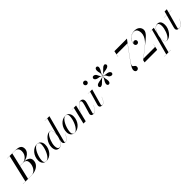

<svg xmlns="http://www.w3.org/2000/svg" viewBox="412 -2729 4915 4915"><g transform="rotate(-45 2869.5 -271.0)"><path d="M265 0H-45V-2.5H45.5L219.5 -747.5H130V-750H410Q531 -750 580.5 -715Q630 -680 630 -605Q630 -549.5 595.5 -502.2Q561 -455 502.5 -423.8Q444 -392.5 372 -385.5Q468 -382.5 521.5 -346.8Q575 -311 575 -240Q575 -165 533 -111.2Q491 -57.5 420.8 -28.8Q350.5 0 265 0ZM410 -747.5H314.5L230 -386.5H335Q363.5 -386.5 397 -401.2Q430.5 -416 461 -445Q491.5 -474 510.8 -516.5Q530 -559 530 -615Q530 -649.5 518 -679.8Q506 -710 479.5 -728.8Q453 -747.5 410 -747.5ZM341 -383.5H229.5L140.5 -2.5H265Q310.5 -2.5 347.2 -24.2Q384 -46 410.2 -83Q436.5 -120 450.8 -165.8Q465 -211.5 465 -260Q465 -327 431.5 -355.2Q398 -383.5 341 -383.5Z M803.5 10Q728 10 691.5 -36Q655 -82 655 -149.5Q655 -215 676.8 -273Q698.5 -331 736.2 -375.2Q774 -419.5 822 -444.8Q870 -470 923 -470Q999 -470 1035.2 -423.8Q1071.5 -377.5 1071.5 -310Q1071.5 -244.5 1049.8 -186.5Q1028 -128.5 990.5 -84.2Q953 -40 904.8 -15Q856.5 10 803.5 10ZM794 7.5Q826.5 7.5 857.8 -18.8Q889 -45 916 -88.2Q943 -131.5 963.5 -183.8Q984 -236 995.8 -289Q1007.5 -342 1007.5 -387Q1007.5 -423.5 989.2 -445.2Q971 -467 933 -467Q900 -467 869 -440.8Q838 -414.5 810.8 -371.2Q783.5 -328 763 -275.8Q742.5 -223.5 731 -170.5Q719.5 -117.5 719.5 -72.5Q719.5 -36 737.5 -14.2Q755.5 7.5 794 7.5Z M1462 -324Q1462 -313.5 1461.5 -303L1581 -747.5H1493.5V-750H1661.5L1470 -31.5Q1468 -24 1468 -15.5Q1468 -7.5 1472.2 -1Q1476.5 5.5 1488.5 5.5Q1531 5.5 1563.5 -31.8Q1596 -69 1628 -153.5L1630 -153Q1598 -67 1564.5 -28.5Q1531 10 1480.5 10Q1445.5 10 1429 -9Q1412.5 -28 1412.5 -58Q1412.5 -62 1412.8 -69.5Q1413 -77 1414.5 -85L1425.5 -144.5Q1408.5 -102.5 1384.2 -67.2Q1360 -32 1329.8 -11Q1299.5 10 1263.5 10Q1196.5 10 1166.5 -32.8Q1136.5 -75.5 1136.5 -152.5Q1136.5 -210 1157.8 -266.2Q1179 -322.5 1214.2 -368.5Q1249.5 -414.5 1292.8 -442.2Q1336 -470 1380 -470Q1415 -470 1432.8 -449.5Q1450.5 -429 1456.2 -395.8Q1462 -362.5 1462 -324ZM1459.5 -324Q1459.5 -363 1453.8 -394.8Q1448 -426.5 1432.8 -445.2Q1417.5 -464 1389.5 -464Q1363.5 -464 1338 -441Q1312.5 -418 1290 -379.5Q1267.5 -341 1250 -295Q1232.5 -249 1222.5 -202.5Q1212.5 -156 1212.5 -117.5Q1212.5 -57 1231 -28.5Q1249.5 0 1280.5 0Q1318 0 1350.5 -31.5Q1383 -63 1407.5 -112.8Q1432 -162.5 1445.8 -218.5Q1459.5 -274.5 1459.5 -324Z M1828.5 10Q1753 10 1716.5 -36Q1680 -82 1680 -149.5Q1680 -215 1701.8 -273Q1723.5 -331 1761.2 -375.2Q1799 -419.5 1847 -444.8Q1895 -470 1948 -470Q2024 -470 2060.2 -423.8Q2096.5 -377.5 2096.5 -310Q2096.5 -244.5 2074.8 -186.5Q2053 -128.5 2015.5 -84.2Q1978 -40 1929.8 -15Q1881.5 10 1828.5 10ZM1819 7.5Q1851.5 7.5 1882.8 -18.8Q1914 -45 1941 -88.2Q1968 -131.5 1988.5 -183.8Q2009 -236 2020.8 -289Q2032.5 -342 2032.5 -387Q2032.5 -423.5 2014.2 -445.2Q1996 -467 1958 -467Q1925 -467 1894 -440.8Q1863 -414.5 1835.8 -371.2Q1808.5 -328 1788 -275.8Q1767.5 -223.5 1756 -170.5Q1744.5 -117.5 1744.5 -72.5Q1744.5 -36 1762.5 -14.2Q1780.5 7.5 1819 7.5Z M2253.5 -457.5H2182V-460H2337L2269.5 -178.5Q2284.5 -225 2308.8 -275.8Q2333 -326.5 2363.5 -370.5Q2394 -414.5 2428.5 -442Q2463 -469.5 2498 -469.5Q2541 -469.5 2563 -448.8Q2585 -428 2588.5 -393.8Q2592 -359.5 2580.5 -319.5L2498.5 -32.5Q2495.5 -23.5 2495.5 -14.5Q2495.5 -6.5 2499.5 -1Q2503.5 4.5 2514.5 4.5Q2559 4.5 2591.8 -32.2Q2624.5 -69 2656 -153.5L2658.5 -153Q2626 -67 2592 -28.5Q2558 10 2503 10Q2424.5 10 2424.5 -53Q2424.5 -64 2426.2 -72.2Q2428 -80.5 2430.5 -87L2496 -308Q2507.5 -346.5 2513.2 -380.8Q2519 -415 2511.5 -436.5Q2504 -458 2475.5 -458Q2450.5 -458 2420 -430.8Q2389.5 -403.5 2359 -358.5Q2328.5 -313.5 2302.8 -258.2Q2277 -203 2261.5 -147L2226.5 0H2144Z M2855 -700Q2855 -725 2872.5 -742.5Q2890 -760 2914.5 -760Q2939.5 -760 2957.2 -742.5Q2975 -725 2975 -700Q2975 -675.5 2957.2 -657.5Q2939.5 -639.5 2914.5 -639.5Q2890 -639.5 2872.5 -657.5Q2855 -675.5 2855 -700ZM2959.5 -153Q2927 -67 2893.8 -28.5Q2860.5 10 2807 10Q2768 10 2749 -7.2Q2730 -24.5 2730 -53Q2730 -67.5 2734.5 -85L2841.5 -457.5H2763.5V-460H2920L2799.5 -32Q2797.5 -24.5 2797.5 -16Q2797.5 -7 2801.5 -1Q2805.5 5 2817 5Q2861.5 5 2893.2 -31.8Q2925 -68.5 2957.5 -153.5Z M3271.5 -327Q3282 -364 3298.5 -390Q3315 -416 3330.8 -444.5Q3346.5 -473 3354.5 -516.5Q3308 -489.5 3281.2 -465.2Q3254.5 -441 3233.8 -418.2Q3213 -395.5 3183.5 -372Q3159.5 -355.5 3132.5 -351.8Q3105.5 -348 3090.5 -375Q3077 -399 3091.5 -422Q3106 -445 3134.5 -457Q3160.5 -467.5 3185 -471.2Q3209.5 -475 3234.8 -478.5Q3260 -482 3289 -490.5Q3318 -499 3353 -519Q3318.5 -539 3297 -545.8Q3275.5 -552.5 3260 -553.8Q3244.5 -555 3227.8 -557.5Q3211 -560 3185.5 -571Q3156.5 -584 3142.2 -608.5Q3128 -633 3141.5 -657Q3156 -683.5 3183.5 -683.5Q3211 -683.5 3236.5 -667Q3258.5 -649.5 3267.2 -632Q3276 -614.5 3283 -596.8Q3290 -579 3305 -560.2Q3320 -541.5 3355.5 -521Q3362.5 -562 3362 -587Q3361.5 -612 3357 -630Q3352.5 -648 3348 -666.5Q3343.5 -685 3343.5 -713Q3343.5 -748.5 3358.5 -770.2Q3373.5 -792 3399.5 -792Q3426 -792 3438.5 -769.5Q3451 -747 3441.5 -713Q3431 -675.5 3414 -649.2Q3397 -623 3381.2 -594.5Q3365.5 -566 3358 -522Q3404.5 -549 3431.2 -573.5Q3458 -598 3479.2 -621.2Q3500.5 -644.5 3529.5 -668Q3553.5 -684.5 3580.5 -688.2Q3607.5 -692 3622.5 -665Q3636 -641 3621.5 -618Q3607 -595 3578.5 -583Q3543.5 -569 3510.8 -565.2Q3478 -561.5 3441.8 -553.8Q3405.5 -546 3359 -519Q3393.5 -499 3415 -492.2Q3436.5 -485.5 3452 -484.5Q3467.5 -483.5 3484.5 -481.5Q3501.5 -479.5 3527.5 -469Q3557 -456.5 3571 -431.8Q3585 -407 3571.5 -383Q3557.5 -357.5 3530 -359Q3502.5 -360.5 3478.5 -376Q3456.5 -393.5 3447.2 -410Q3438 -426.5 3430.5 -443.2Q3423 -460 3407.5 -478Q3392 -496 3357 -516.5Q3350 -476.5 3351 -452Q3352 -427.5 3356.5 -409.8Q3361 -392 3365.2 -373.5Q3369.5 -355 3369.5 -327Q3369.5 -292 3354.8 -270Q3340 -248 3313.5 -248Q3287.5 -248 3274.8 -270.8Q3262 -293.5 3271.5 -327Z M4012 -66Q4012 -95.5 4030.8 -135.2Q4049.5 -175 4079.2 -220Q4109 -265 4142.8 -310.8Q4176.5 -356.5 4206.5 -398Q4229.5 -430.5 4262 -475.5Q4294.5 -520.5 4329.2 -567.8Q4364 -615 4394.5 -655H3997.5L3980.5 -580H3978L4014 -750H4469Q4469 -750 4450.8 -725.8Q4432.5 -701.5 4403 -662Q4373.5 -622.5 4338.5 -575.2Q4303.5 -528 4269.5 -481.2Q4235.5 -434.5 4209 -397Q4176 -350 4143.8 -307Q4111.5 -264 4090.5 -229.2Q4069.5 -194.5 4069.5 -172Q4069.5 -152 4080.2 -141.5Q4091 -131 4105.5 -122.2Q4120 -113.5 4131 -99.5Q4142 -85.5 4142 -58Q4142 -30.5 4124 -10.2Q4106 10 4073 10Q4047.5 10 4029.8 -9.8Q4012 -29.5 4012 -66Z M4812.5 0H4357.5L4371.5 -65L4661.5 -294Q4707 -330 4746.8 -377.2Q4786.5 -424.5 4811 -478.8Q4835.5 -533 4835.5 -590.5Q4835.5 -631 4824 -668Q4812.5 -705 4785.8 -728.2Q4759 -751.5 4713.5 -751.5Q4658.5 -751.5 4610.2 -721.5Q4562 -691.5 4530.5 -643.5Q4499 -595.5 4495 -540.5Q4501 -558 4518.8 -570Q4536.5 -582 4557.5 -582Q4579.5 -582 4597.8 -567.2Q4616 -552.5 4616 -526Q4616 -496 4598 -479Q4580 -462 4553.5 -462Q4527.5 -462 4509.8 -478.8Q4492 -495.5 4492 -527.5Q4492 -586 4523.8 -639.2Q4555.5 -692.5 4612.2 -726.2Q4669 -760 4743.5 -760Q4834.5 -760 4885 -714Q4935.5 -668 4935.5 -600.5Q4935.5 -563 4914 -526.8Q4892.5 -490.5 4860.8 -458Q4829 -425.5 4796.8 -399Q4764.5 -372.5 4742 -355L4408 -90H4829L4845 -165H4847.5Z M5083 -136Q5083 -151 5084.5 -167L4974.5 247.5H5058V250H4818.5V247.5H4894.5L5083.5 -457.5H5011.5V-460H5150.5L5111.5 -294Q5128 -341 5153 -381Q5178 -421 5210.5 -445.5Q5243 -470 5281.5 -470Q5348.5 -470 5378.5 -427.2Q5408.5 -384.5 5408.5 -307.5Q5408.5 -250 5387.5 -193.8Q5366.5 -137.5 5331 -91.5Q5295.5 -45.5 5252.5 -17.8Q5209.5 10 5165 10Q5129.5 10 5112 -11.2Q5094.5 -32.5 5088.8 -66Q5083 -99.5 5083 -136ZM5085.5 -136Q5085.5 -77.5 5100 -36.8Q5114.5 4 5155 4Q5181 4 5206.5 -19Q5232 -42 5254.8 -80.5Q5277.5 -119 5294.8 -165.5Q5312 -212 5322 -259.5Q5332 -307 5332 -347.5Q5332 -401 5314.8 -430.5Q5297.5 -460 5264.5 -460Q5227.5 -460 5195 -428.5Q5162.5 -397 5137.8 -347.2Q5113 -297.5 5099.2 -241.5Q5085.5 -185.5 5085.5 -136Z M5777 -163Q5745 -80.5 5701.5 -35.2Q5658 10 5599 10Q5552.5 10 5531.5 -11Q5510.5 -32 5510.5 -58Q5510.5 -77 5519.5 -110L5614 -457.5H5514V-460H5614.5L5641.5 -560H5721.5L5694 -460H5784V-457.5H5693.5L5578 -37.5Q5576.5 -32 5575 -25.2Q5573.5 -18.5 5573.5 -12Q5573.5 6 5604.5 6Q5658 6 5700.2 -38Q5742.5 -82 5775 -163.5Z"/></g></svg>

Font: Bodoni* 72pt
Style: Italic
Weight: 400
Italic angle: -13°
Version: Version 2.3